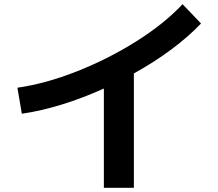

<svg xmlns="http://www.w3.org/2000/svg" viewBox="-20 -822 1040 915"><path d="M850 -802 938 -710Q878 -647 796 -586Q714 -525 618 -472V73H475V-400Q268 -307 84 -280L63 -404Q197 -423 346.5 -482Q496 -541 629.5 -625Q763 -709 850 -802Z"/></svg>

Font: Enso
Style: Bold
Weight: 700
Designer: Coji Morishita
Foundry: UNDERFOREST DESIGN
Version: Version 1.000